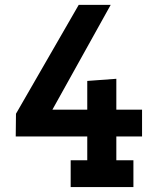

<svg xmlns="http://www.w3.org/2000/svg" viewBox="-20 -760 651 780"><path d="M452.6 -205.6V-108.9H522V0H267.1V-108.9H334.5V-205.6H43.9L44.9 -297.9L299.8 -740.2H429.7L192.9 -314.5H334.5V-431.2L452.6 -439.9V-314.5H557.1V-205.6Z"/></svg>

Font: Twentytwelve Slab
Style: TwentytwelveSlab
Weight: 700
Designer: Domenico Catapano
Version: Version 1.00 2012